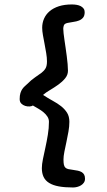

<svg xmlns="http://www.w3.org/2000/svg" viewBox="-20 -744 480 858"><path d="M167 7.3Q167 -9.3 171.9 -33.2Q176.8 -57.1 182.9 -84.7Q189 -112.3 193.8 -141.8Q198.7 -171.4 198.7 -199.7Q198.7 -212.4 191.9 -222.9Q185.1 -233.4 174.6 -242.2Q164.1 -251 151.4 -258.3Q138.7 -265.6 127 -272.5Q122.1 -269 112.3 -268.3Q102.5 -267.6 92.5 -270.8Q82.5 -273.9 75.2 -281.2Q67.9 -288.6 67.9 -301.3Q67.9 -317.4 71.3 -328.1Q74.7 -338.9 79.8 -346.2Q85 -353.5 90.3 -358.2Q95.7 -362.8 100.1 -367.2Q120.6 -387.7 137.2 -398.7Q153.8 -409.7 165.5 -418.7Q177.2 -427.7 183.6 -438.7Q189.9 -449.7 189.9 -469.7Q189.9 -486.3 186.5 -506.6Q183.1 -526.9 179.2 -547.4Q175.3 -567.9 171.9 -586.7Q168.5 -605.5 168.5 -620.1Q168.5 -641.6 176.8 -660.6Q185.1 -679.7 201.7 -693.8Q218.3 -708 243.2 -716.1Q268.1 -724.1 301.3 -724.1Q312 -724.1 322.3 -722.4Q332.5 -720.7 340.6 -716.6Q348.6 -712.4 353.5 -705.8Q358.4 -699.2 358.4 -689.9Q358.4 -673.8 351.3 -665.3Q344.2 -656.7 333 -652.3Q321.8 -647.9 308.3 -646.2Q294.9 -644.5 282.2 -641.6Q268.1 -638.7 265.4 -630.6Q262.7 -622.6 262.7 -615.7Q262.7 -607.9 264.2 -594.7Q265.6 -581.5 268.1 -565.2Q270.5 -548.8 273.2 -530.3Q275.9 -511.7 278.3 -493.2Q280.8 -474.6 282.2 -457.8Q283.7 -440.9 283.7 -427.7Q283.7 -409.2 271 -393.8Q258.3 -378.4 240.5 -365.7Q222.7 -353 203.6 -341.8Q184.6 -330.6 172.4 -319.8Q194.3 -305.2 215.6 -293.7Q236.8 -282.2 253.2 -269.3Q269.5 -256.3 279.8 -240Q290 -223.6 290 -199.7Q290 -179.2 285.9 -156Q281.7 -132.8 276.9 -109.9Q272 -86.9 267.8 -66.4Q263.7 -45.9 263.7 -31.2Q263.7 -16.1 265.6 -7.6Q267.6 1 272.5 5.4Q277.3 9.8 285.4 11.7Q293.5 13.7 306.2 15.1Q318.4 16.6 328.1 18.8Q337.9 21 345 25.1Q352.1 29.3 356 36.4Q359.9 43.5 359.9 54.7Q359.9 64.9 354.7 72.3Q349.6 79.6 342 84.2Q334.5 88.9 325 91.3Q315.4 93.8 306.6 93.8Q269 93.8 242.7 88.9Q216.3 84 199.5 73.5Q182.6 63 174.8 46.6Q167 30.3 167 7.3Z"/></svg>

Font: Short Stack
Style: Regular
Weight: 400
Designer: James Grieshaber
Foundry: James Grieshaber
Version: Version 1.002